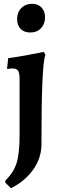

<svg xmlns="http://www.w3.org/2000/svg" viewBox="-20 -746 313 1010"><path d="M70 -646Q70 -681 92 -703.5Q114 -726 149 -726Q180 -726 198.5 -706.5Q217 -687 217 -655Q217 -620 195.5 -597.5Q174 -575 139 -575Q107 -575 88.5 -594Q70 -613 70 -646ZM7 214 9 203Q52 161 67.5 111Q83 61 83 -36V-330Q83 -362 75 -374Q67 -386 46 -386Q34 -386 17 -383L23 -440Q99 -450 211 -473L219 -457Q198 -414 198 14Q198 84 155.5 145Q113 206 38 244Z"/></svg>

Font: Alegreya
Style: Bold
Weight: 700
Designer: Juan Pablo del Peral
Foundry: Huerta Tipografica
Version: Version 2.008; ttfautohint (v1.8)